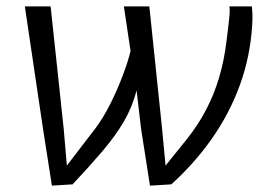

<svg xmlns="http://www.w3.org/2000/svg" viewBox="-20 -577 837 603"><path d="M208 2 143 6 115 -173 58 -557H139L180 -173L190 -57L279 -173Q304 -206 326.8 -251.5Q349.5 -297 366.2 -341.8Q383 -386.5 390 -417L369 -557H449L489 -173L500 -57L566 -139Q601.5 -183 627 -231.8Q652.5 -280.5 668.2 -333.8Q684 -387 691 -445Q696.5 -487 699.8 -519Q703 -551 700 -557H771Q772.5 -543.5 772.8 -528.2Q773 -513 772 -498Q766 -400 733.8 -311Q701.5 -222 646.8 -143.5Q592 -65 518 2L451 6L423 -173L409 -293Q395.5 -240.5 368.8 -195Q342 -149.5 302 -102.5Q262 -55.5 208 2Z"/></svg>

Font: Merriweather Sans Variable Regular
Style: Italic
Weight: 300
Italic angle: -8°
Designer: Eben Sorkin
Foundry: Eben Sorkin
Version: Version 2.001